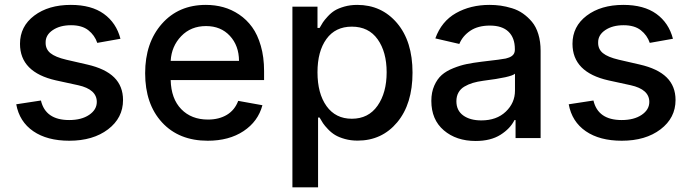

<svg xmlns="http://www.w3.org/2000/svg" viewBox="-20 -573 2869 797"><path d="M480 -412.1 383.8 -395Q373 -426.8 346.7 -447.5Q320.3 -468.3 274.9 -468.3Q229 -468.3 199 -448Q168.9 -427.7 169.4 -396.5Q168.9 -369.1 189.2 -352.5Q209.5 -335.9 254.9 -325.2L341.8 -305.2Q417 -288.1 453.9 -251.7Q490.7 -215.3 490.7 -157.7Q490.7 -83.5 428.5 -36.1Q366.2 11.2 267.6 11.2Q175.8 11.2 118.2 -28.3Q60.5 -67.9 47.4 -140.1L149.9 -155.8Q168.9 -74.7 267.1 -74.7Q318.4 -74.7 350.1 -96.2Q381.8 -117.7 381.8 -149.9Q381.8 -202.1 304.7 -219.2L212.4 -239.3Q63 -272.9 63 -391.1Q63 -463.4 122.1 -508.1Q181.2 -552.7 273.9 -552.7Q359.4 -552.7 411.1 -515.4Q462.9 -478 480 -412.1Z M842.3 11.2Q722.7 11.2 652.6 -64.9Q582.5 -141.1 582.5 -269Q582.5 -395.5 651.9 -474.1Q721.2 -552.7 834.5 -552.7Q872.6 -552.7 907 -543.2Q941.4 -533.7 972.7 -512.7Q1003.9 -491.7 1026.6 -460.4Q1049.3 -429.2 1062.7 -382.6Q1076.2 -335.9 1076.2 -278.3V-240.7H688.5Q690.4 -163.1 732.4 -119.9Q774.4 -76.7 843.3 -76.7Q889.2 -76.7 921.9 -96.4Q954.6 -116.2 968.8 -154.3L1069.3 -136.2Q1051.3 -68.8 991 -28.8Q930.7 11.2 842.3 11.2ZM688.5 -320.3H972.2Q971.7 -383.8 934.1 -424.3Q896.5 -464.8 835.4 -464.8Q772.5 -464.8 732.2 -422.9Q691.9 -380.9 688.5 -320.3Z M1193.8 204.6V-545.4H1297.9V-457H1306.6Q1314.5 -471.2 1320.6 -480.5Q1326.7 -489.7 1340.6 -504.9Q1354.5 -520 1369.6 -529.3Q1384.8 -538.6 1409.4 -545.7Q1434.1 -552.7 1462.9 -552.7Q1564 -552.7 1628.2 -477.1Q1692.4 -401.4 1692.4 -271.5Q1692.4 -141.6 1628.9 -65.4Q1565.4 10.7 1464.4 10.7Q1436 10.7 1411.6 3.9Q1387.2 -2.9 1371.3 -12.5Q1355.5 -22 1341.6 -36.6Q1327.6 -51.3 1320.8 -61.5Q1314 -71.8 1306.6 -85H1300.3V204.6ZM1297.9 -272.9Q1297.9 -185.1 1335.4 -132.6Q1373 -80.1 1440.4 -80.1Q1509.3 -80.1 1547.1 -134Q1585 -188 1585 -272.9Q1585 -357.4 1547.6 -409.9Q1510.3 -462.4 1440.4 -462.4Q1372.1 -462.4 1335 -411.1Q1297.9 -359.9 1297.9 -272.9Z M1954.6 12.2Q1874 12.2 1822.3 -32Q1770.5 -76.2 1770.5 -154.3Q1770.5 -189.9 1782.7 -217.5Q1794.9 -245.1 1813.7 -261.7Q1832.5 -278.3 1861.8 -290Q1891.1 -301.8 1917.5 -307.1Q1943.8 -312.5 1979.5 -316.9Q2065.4 -326.7 2079.6 -330.1Q2110.8 -337.4 2115.7 -356Q2117.2 -360.4 2117.2 -366.7V-369.1Q2117.2 -416 2090.8 -441.4Q2064.5 -466.8 2013.7 -466.8Q1963.9 -466.8 1931.9 -445.1Q1899.9 -423.3 1886.7 -390.6L1787.1 -413.6Q1812.5 -484.4 1872.8 -518.6Q1933.1 -552.7 2012.2 -552.7Q2035.6 -552.7 2058.1 -549.6Q2080.6 -546.4 2105.5 -538.8Q2130.4 -531.2 2150.9 -516.8Q2171.4 -502.4 2188.2 -482.4Q2205.1 -462.4 2214.6 -431.4Q2224.1 -400.4 2224.1 -362.3V0H2120.1V-74.7H2115.7Q2098.1 -39.1 2057.4 -13.4Q2016.6 12.2 1954.6 12.2ZM1978 -73.2Q2041.5 -73.2 2079.6 -109.6Q2117.7 -146 2117.7 -196.8V-267.1Q2103 -252.4 1986.3 -237.8Q1961.4 -234.4 1942.6 -228.8Q1923.8 -223.1 1907.7 -213.6Q1891.6 -204.1 1883.1 -188.7Q1874.5 -173.3 1874.5 -152.8Q1874.5 -114.3 1902.8 -93.8Q1931.2 -73.2 1978 -73.2Z M2773.4 -412.1 2677.2 -395Q2666.5 -426.8 2640.1 -447.5Q2613.8 -468.3 2568.4 -468.3Q2522.5 -468.3 2492.4 -448Q2462.4 -427.7 2462.9 -396.5Q2462.4 -369.1 2482.7 -352.5Q2502.9 -335.9 2548.3 -325.2L2635.3 -305.2Q2710.4 -288.1 2747.3 -251.7Q2784.2 -215.3 2784.2 -157.7Q2784.2 -83.5 2721.9 -36.1Q2659.7 11.2 2561 11.2Q2469.2 11.2 2411.6 -28.3Q2354 -67.9 2340.8 -140.1L2443.4 -155.8Q2462.4 -74.7 2560.5 -74.7Q2611.8 -74.7 2643.6 -96.2Q2675.3 -117.7 2675.3 -149.9Q2675.3 -202.1 2598.1 -219.2L2505.9 -239.3Q2356.4 -272.9 2356.4 -391.1Q2356.4 -463.4 2415.5 -508.1Q2474.6 -552.7 2567.4 -552.7Q2652.8 -552.7 2704.6 -515.4Q2756.3 -478 2773.4 -412.1Z"/></svg>

Font: Karasuma Gothic
Style: Regular
Weight: 500
Designer: Rasmus Andersson / Ryoko Nishizuka
Foundry: Genbu
Version: Version 1.00